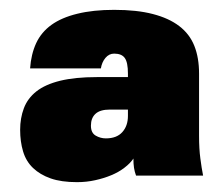

<svg xmlns="http://www.w3.org/2000/svg" viewBox="-20 -733 451 386"><path d="M134.7 -366.8Q154 -366.8 171.3 -370.7Q188.7 -374.5 203.6 -380.7Q218.5 -386.8 230.3 -395.9Q242.2 -405 248.2 -414.3Q248.2 -403.7 249.4 -395.6Q250.7 -387.5 253.5 -380H388.3Q385.3 -395 382.8 -414.4Q380.2 -433.8 380.2 -460V-585Q380.2 -617 370.7 -640.8Q361.2 -664.7 340.3 -680.6Q319.5 -696.5 287.3 -704.8Q255.2 -713.2 209.5 -713.2Q167.3 -713.2 135.6 -705.4Q103.8 -697.7 83.4 -683Q63 -668.3 52.7 -646.2Q42.5 -624 40.5 -595.5H182.8Q184.8 -608 192 -616.6Q199.2 -625.2 209.5 -625.2Q224.5 -625.2 230.8 -616.5Q237.2 -607.8 237.2 -585V-578H174.5Q131.2 -578 101.1 -570.7Q71 -563.3 53.2 -549.3Q35.5 -535.3 28 -515.4Q20.5 -495.5 20.5 -472Q20.5 -448.3 26.4 -428.6Q32.3 -408.8 46.4 -395.3Q60.5 -381.8 81.9 -374.3Q103.3 -366.8 134.7 -366.8ZM192.8 -454.8Q181.8 -454.8 172.3 -460.4Q162.8 -466 162.8 -480.3Q162.8 -495.8 172 -504.2Q181.2 -512.7 200.7 -512.7H237.2V-500Q237.2 -480 225.9 -467.4Q214.7 -454.8 192.8 -454.8Z"/></svg>

Font: Golos Text VF
Style: Regular
Weight: 400
Designer: A.Korolkova, Vitaly Kuzmin
Foundry: ParaType Ltd
Version: Version 2.005